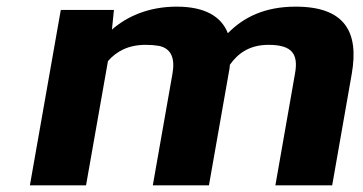

<svg xmlns="http://www.w3.org/2000/svg" viewBox="-20 -558 1092 578"><path d="M418 -423C433 -423 446 -422 458 -420C498 -412 507 -379 499 -335L440 0H609L671 -352C671 -354 672 -361 672 -363C696 -397 731 -423 788 -423C859 -423 879 -396 868 -336L809 0H980L1039 -336C1061 -462 1018 -538 870 -538C777 -538 713 -506 666 -458C646 -509 596 -538 512 -538C428 -538 363 -509 317 -469L323 -528H163L70 0H239L305 -374C330 -403 366 -423 418 -423Z"/></svg>

Font: Asimov
Style: XWidIt
Weight: 500
Designer: Google
Version: Version 2.000980; 2014